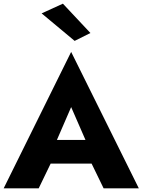

<svg xmlns="http://www.w3.org/2000/svg" viewBox="-21 -1027 777 1047"><path d="M184 -135H554L543 -264H196ZM367 -443 466 -216 460 -173 544 0H736L367 -744L-1 0H190L277 -180L269 -217ZM206 -954 386 -804 472 -847 322 -1007Z"/></svg>

Font: Glinicke Jost Bold
Style: Bold
Weight: 700
Version: Version 3.710